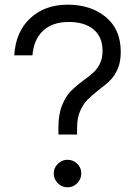

<svg xmlns="http://www.w3.org/2000/svg" viewBox="-20 -792 587 822"><path d="M230 -244Q230 -302 245.5 -340.5Q261 -379 282.5 -401Q304 -423 339 -449Q367 -469 382.5 -484Q398 -499 408.5 -521Q419 -543 419 -574Q419 -634 380.5 -666Q342 -698 275 -698Q204 -698 164 -660Q124 -622 119 -555H41Q47 -656 109.5 -714Q172 -772 270 -772Q369 -772 433 -719Q497 -666 497 -570Q497 -528 484.5 -498.5Q472 -469 453.5 -450Q435 -431 404 -408Q373 -384 354.5 -365Q336 -346 323 -316.5Q310 -287 310 -244V-216H230ZM210 -50Q210 -73 227.5 -90.5Q245 -108 269 -108Q293 -108 310.5 -91Q328 -74 328 -50Q328 -25 310.5 -7.5Q293 10 269 10Q245 10 227.5 -7.5Q210 -25 210 -50Z"/></svg>

Font: Open Sauce Two
Style: Regular
Weight: 400
Designer: Alfredo Marco Pradil
Foundry: Creative Sauce Fz LLC
Version: Version 1.477